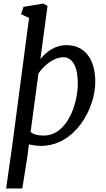

<svg xmlns="http://www.w3.org/2000/svg" viewBox="-20 -826 609 1100"><path d="M49.8 9.8 15.1 253.9H107.9L137.2 68.4L145.5 1.5C168 6.3 192.4 9.8 214.4 9.8C412.1 9.8 525.9 -206.5 525.9 -356.4C525.9 -478.5 472.7 -567.4 359.9 -567.4C294.9 -567.4 242.7 -527.8 211.4 -487.3L252.4 -792.5L227.5 -805.7L114.7 -786.6L100.1 -744.6L146.5 -723.6ZM155.3 -69.8 200.2 -404.8C226.1 -444.8 283.2 -498 343.8 -498C394 -498 425.8 -444.8 425.8 -349.6C425.8 -231 365.7 -49.3 229.5 -49.3C200.7 -49.3 174.8 -54.2 155.3 -69.8Z"/></svg>

Font: Merriweather
Style: Italic
Weight: 400
Italic angle: -7.5°
Designer: Eben Sorkin
Foundry: Eben Sorkin
Version: Version 1.001